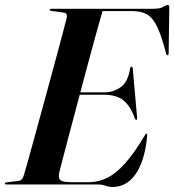

<svg xmlns="http://www.w3.org/2000/svg" viewBox="-32 -735 695 765"><path d="M254.5 -367H384.5Q420 -367 449.2 -388Q478.5 -409 486.5 -463Q487 -466 488.2 -467.8Q489.5 -469.5 491.5 -469.5Q494 -469.5 495.2 -467.8Q496.5 -466 497 -461.5L514 -269.5Q514.5 -263 514.2 -260.8Q514 -258.5 512 -257.5Q510 -257 508.5 -258.2Q507 -259.5 505 -263.5Q487.5 -313 459.8 -335.2Q432 -357.5 382 -357.5H250.5ZM358 0H-6.5Q-9.5 0 -11 -0.8Q-12.5 -1.5 -12.5 -3.5Q-12.5 -5.5 -10.8 -6.8Q-9 -8 -6 -8.5L40.5 -14Q50 -15 55.2 -21.2Q60.5 -27.5 63.5 -38Q69 -57 80 -96Q91 -135 105 -186.5Q119 -238 134.8 -295.5Q150.5 -353 166.2 -410.5Q182 -468 195.5 -518.8Q209 -569.5 219.2 -607.2Q229.5 -645 233.5 -663Q236 -674 232.8 -679Q229.5 -684 219.5 -685L173 -691.5Q169 -692 167.5 -693Q166 -694 166 -696Q166 -698 167.8 -699Q169.5 -700 172.5 -700H578Q605.5 -700 617.8 -707.5Q630 -715 636.5 -715Q643 -715 642.5 -706L640 -525Q640 -520 639.2 -517.2Q638.5 -514.5 636 -514.5Q634 -514.5 632.2 -516.5Q630.5 -518.5 629.5 -523Q611.5 -593 593.8 -629.2Q576 -665.5 552.8 -678.2Q529.5 -691 494 -691H376.5Q370 -669 358.8 -628.5Q347.5 -588 333 -535Q318.5 -482 303 -423.2Q287.5 -364.5 272 -306.2Q256.5 -248 242.8 -196.5Q229 -145 219.2 -106.5Q209.5 -68 204.5 -49.5Q201 -34.5 203.5 -25.5Q206 -16.5 217.8 -12.8Q229.5 -9 253.5 -9H321.5Q361 -9 396.8 -27.2Q432.5 -45.5 468.8 -86.8Q505 -128 545 -196Q549 -202.5 551.5 -202.5Q555.5 -202.5 554.5 -195Q550 -144 538.2 -105.8Q526.5 -67.5 508.5 -41.5Q490.5 -15.5 467.2 -2.8Q444 10 417 10Q401.5 10 388.2 5Q375 0 358 0Z"/></svg>

Font: Fraunces 120pt SemiBold
Style: Italic
Weight: 600
Italic angle: -16°
Version: Version 1.000;[b76b70a41]